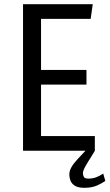

<svg xmlns="http://www.w3.org/2000/svg" viewBox="-20 -720 523 917"><path d="M90 -700H423L413 -630H176V-386H393V-316H176V-70H433V0H90ZM433 -15V0L413 33Q403 48 389.5 71.5Q376 95 376 107Q376 117 380.5 125Q385 133 402 133Q422 133 438.5 127Q455 121 473 109L483 144Q470 154 444.5 165.5Q419 177 383 177Q353 177 337.5 167Q322 157 316.5 142.5Q311 128 311 113Q311 83 347 44L402 -15Z"/></svg>

Font: Strait
Style: Regular
Weight: 400
Designer: Eduardo Rodriguez Tunni
Foundry: Eduardo Rodriguez Tunni
Version: Version 1.002; ttfautohint (v1.8.4.7-5d5b);gftools[0.9.23]